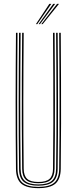

<svg xmlns="http://www.w3.org/2000/svg" viewBox="-20 -970 398 995"><path d="M178.8 5Q117.5 5 90.5 -18.2Q63.5 -41.5 62.8 -95Q61.8 -181.8 61.4 -269.2Q61 -356.8 61 -444.9Q61 -533 61.5 -621.8Q62 -710.5 62.8 -800H70.8Q70 -711.2 69.5 -623.5Q69 -535.8 68.9 -448.2Q68.8 -360.8 69.2 -272.8Q69.8 -184.8 70.8 -95Q71.5 -43.8 97.2 -22.6Q123 -1.5 178.8 -1.5Q234.8 -1.5 260.4 -22.6Q286 -43.8 286.8 -95Q288 -182 288.4 -269.5Q288.8 -357 288.6 -445.1Q288.5 -533.2 288 -622Q287.5 -710.8 286.8 -800H294.8Q295.8 -680.8 296.2 -564.1Q296.8 -447.5 296.5 -331Q296.2 -214.5 294.8 -95Q294 -41.5 267 -18.2Q240 5 178.8 5ZM178.8 -7.8Q127.8 -7.8 103.5 -27.4Q79.2 -47 78.8 -95.2Q77.8 -182.2 77.2 -269.8Q76.8 -357.2 76.9 -445.1Q77 -533 77.5 -621.8Q78 -710.5 78.8 -800H86.8Q86 -711 85.5 -623.2Q85 -535.5 84.9 -448.1Q84.8 -360.8 85.2 -272.8Q85.8 -184.8 86.8 -95.2Q87.2 -51.2 109.1 -32.8Q131 -14.2 178.8 -14.2Q226.5 -14.2 248.4 -32.8Q270.2 -51.2 270.8 -95.2Q272 -182.5 272.4 -270Q272.8 -357.5 272.6 -445.4Q272.5 -533.2 272 -621.9Q271.5 -710.5 270.8 -800H278.8Q279.5 -711 280 -623.2Q280.5 -535.5 280.6 -448.1Q280.8 -360.8 280.4 -272.8Q280 -184.8 278.8 -95.2Q278.2 -47 254 -27.4Q229.8 -7.8 178.8 -7.8ZM178.8 -20.5Q134.2 -20.5 114.8 -38Q95.2 -55.5 94.8 -95.5Q93.2 -212.2 93 -328.8Q92.8 -445.2 93.2 -562.9Q93.8 -680.5 94.8 -800H102.8Q102 -711.2 101.5 -622.9Q101 -534.5 100.9 -446.5Q100.8 -358.5 101.2 -270.8Q101.8 -183 102.8 -95.5Q103.2 -58.8 121 -42.9Q138.8 -27 178.8 -27Q219 -27 236.6 -42.9Q254.2 -58.8 254.8 -95.5Q256.2 -212.5 256.5 -329Q256.8 -445.5 256.2 -563Q255.8 -680.5 254.8 -800H262.8Q263.5 -711.2 264 -622.8Q264.5 -534.2 264.6 -446.2Q264.8 -358.2 264.4 -270.5Q264 -182.8 262.8 -95.5Q262.2 -55.5 242.8 -38Q223.2 -20.5 178.8 -20.5ZM166.2 -845 235.8 -950H245.8L173.2 -845ZM194.2 -845 275.8 -950H285.8L201.2 -845ZM180.2 -845 255.8 -950H265.8L187.2 -845Z"/></svg>

Font: Big Shoulders Inline Text Thin Thin
Style: Regular
Weight: 250
Version: Version 2.002